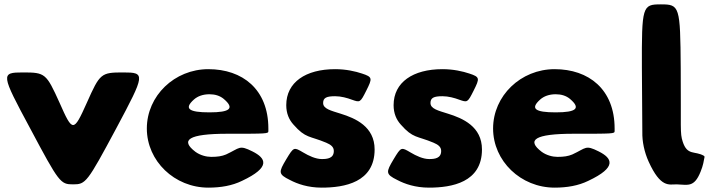

<svg xmlns="http://www.w3.org/2000/svg" viewBox="-20 -845 3300 880"><path d="M85 -513C-17 -513 -16 -506 118 -257C251 -7 257 0 315 0C373 0 379 -7 513 -257C646 -506 647 -513 545 -513C443 -513 438 -509 378 -374C317 -238 313 -238 253 -374C192 -509 187 -513 85 -513Z M1210 -244V-256C1210 -436 1091 -528 935 -528C780 -528 653 -406 653 -256C653 -107 780 15 935 15C992 15 1044 6 1089 -16C1223 -79 1199 -120 1137 -151C1075 -182 1081 -167 1016 -137C997 -129 977 -126 948 -126C926 -126 898 -133 876 -149C805 -203 842 -232 1023 -232C1204 -232 1210 -232 1210 -244ZM869 -389C886 -404 910 -413 940 -413C966 -413 988 -406 1005 -392C1057 -348 1034 -330 940 -330C845 -330 822 -347 869 -389Z M1516 -528C1381 -528 1292 -468 1292 -363C1292 -325 1305 -296 1325 -274C1381 -210 1399 -223 1475 -191C1496 -182 1510 -172 1510 -153C1510 -119 1480 -116 1455 -116C1427 -116 1395 -131 1370 -146C1327 -171 1327 -173 1292 -115C1257 -56 1254 -47 1309 -20C1343 -2 1392 15 1454 15C1559 15 1697 -9 1697 -160C1697 -265 1609 -303 1541 -324C1497 -338 1461 -346 1461 -373C1461 -397 1477 -404 1516 -404C1543 -404 1572 -396 1593 -388C1630 -375 1631 -374 1659 -430C1687 -486 1688 -492 1639 -508C1609 -518 1566 -528 1516 -528Z M2008 -528C1873 -528 1784 -468 1784 -363C1784 -325 1797 -296 1817 -274C1873 -210 1891 -223 1967 -191C1988 -182 2002 -172 2002 -153C2002 -119 1972 -116 1947 -116C1919 -116 1887 -131 1862 -146C1819 -171 1819 -173 1784 -115C1749 -56 1746 -47 1801 -20C1835 -2 1884 15 1946 15C2051 15 2189 -9 2189 -160C2189 -265 2101 -303 2033 -324C1989 -338 1953 -346 1953 -373C1953 -397 1969 -404 2008 -404C2035 -404 2064 -396 2085 -388C2122 -375 2123 -374 2151 -430C2179 -486 2180 -492 2131 -508C2101 -518 2058 -528 2008 -528Z M2797 -244V-256C2797 -436 2678 -528 2522 -528C2367 -528 2240 -406 2240 -256C2240 -107 2367 15 2522 15C2579 15 2631 6 2676 -16C2810 -79 2786 -120 2724 -151C2662 -182 2668 -167 2603 -137C2584 -129 2564 -126 2535 -126C2513 -126 2485 -133 2463 -149C2392 -203 2429 -232 2610 -232C2791 -232 2797 -232 2797 -244ZM2456 -389C2473 -404 2497 -413 2527 -413C2553 -413 2575 -406 2592 -392C2644 -348 2621 -330 2527 -330C2432 -330 2409 -347 2456 -389Z M2922 -533 2924 -240C2923 -197 2933 -148 2953 -104C3008 17 3046 0 3081 0C3131 1 3161 17 3191 -58C3203 -86 3207 -115 3207 -115C3209 -124 3211 -128 3206 -131C3165 -155 3130 -130 3109 -196C3096 -237 3102 -248 3100 -533C3098 -817 3095 -825 3009 -825C2924 -825 2921 -817 2922 -533Z"/></svg>

Font: Hussar Print
Style: Bold
Weight: 700
Foundry: Cannot Into Space Fonts
Version: Version 2.00